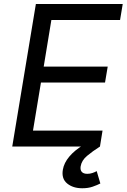

<svg xmlns="http://www.w3.org/2000/svg" viewBox="-20 -748 646 980"><path d="M42.5 0 163.1 -727.5H606.4L592.8 -646H242.2L203.1 -408.2H529.8L516.1 -326.7H189L148.4 -81.5H503.4L490.2 0ZM399.9 212.9Q352.5 212.9 322.8 188.5Q293 164.1 300.8 118.2Q306.6 83.5 333.7 51.3Q360.8 19 405.3 -7.8L490.2 0Q452.6 23.9 424.6 47.4Q396.5 70.8 391.6 101.1Q388.7 119.6 397.5 129.4Q406.2 139.2 425.8 139.2Q439.5 139.2 451.7 135Q463.9 130.9 473.6 125.5L492.2 188.5Q476.1 196.8 453.1 204.8Q430.2 212.9 399.9 212.9Z"/></svg>

Font: Inter Variable
Style: Italic
Weight: 400
Italic angle: -9.39999°
Designer: Rasmus Andersson
Foundry: rsms
Version: Version 4.001;git-9221beed3